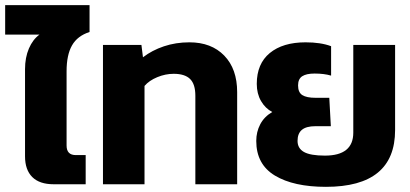

<svg xmlns="http://www.w3.org/2000/svg" viewBox="-34 -714 1590 744"><path d="M63 -108V-446Q63 -491 78 -526Q93 -561 119 -580H-14V-694H313V-590Q266 -575 245 -538Q224 -501 224 -438V-150Q224 -113 260 -113H298V0H174Q119 0 91 -28Q63 -56 63 -108Z M365 -540H514L520 -492Q555 -519 601 -534.5Q647 -550 700 -550Q785 -550 835 -498.5Q885 -447 885 -357V0H723V-343Q723 -388 702.5 -408Q682 -428 639 -428Q607 -428 575.5 -415Q544 -402 526 -381V0H365Z M959 -168Q959 -203 974.5 -232.5Q990 -262 1021 -280Q994 -294 977.5 -322.5Q961 -351 961 -389Q961 -467 1011.5 -508.5Q1062 -550 1150 -550Q1209 -550 1249 -535V-421Q1222 -429 1185 -429Q1153 -429 1137 -418.5Q1121 -408 1121 -383Q1121 -356 1137.5 -345.5Q1154 -335 1189 -335H1242L1248 -225H1188Q1153 -225 1136 -211Q1119 -197 1119 -168Q1119 -139 1144 -125Q1169 -111 1225 -111Q1335 -111 1335 -200V-540H1497V-210Q1497 10 1229 10Q1104 10 1031.5 -33.5Q959 -77 959 -168Z"/></svg>

Font: Kanit SemiBold
Style: Regular
Weight: 600
Designer: Katatrad Team
Foundry: CadsonDemak
Version: Version 1.030